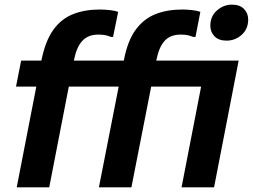

<svg xmlns="http://www.w3.org/2000/svg" viewBox="-20 -807 1089 827"><path d="M52 0 159 -550Q176 -632 210 -679Q244 -726 294.5 -746Q345 -766 410 -766Q431 -766 453 -763.5Q475 -761 489 -756L467 -648H458Q446 -653 433.5 -655.5Q421 -658 403 -658Q360 -658 335 -631.5Q310 -605 299 -550L192 0ZM49 -434 71 -546H579L556 -434ZM956 -632Q922 -632 904 -650.5Q886 -669 886 -696Q886 -737 914.5 -762Q943 -787 979 -787Q1013 -787 1031 -768.5Q1049 -750 1049 -723Q1049 -682 1021 -657Q993 -632 956 -632ZM868 -546H1008L902 0H762ZM406 0 514 -550Q530 -632 564.5 -679Q599 -726 649.5 -746Q700 -766 765 -766Q786 -766 807.5 -763.5Q829 -761 843 -756L822 -648H812Q800 -653 788 -655.5Q776 -658 758 -658Q714 -658 689.5 -631.5Q665 -605 654 -550L546 0ZM403 -434 426 -546H933L911 -434Z"/></svg>

Font: Kufam SemiBold
Style: Italic
Weight: 600
Italic angle: -11°
Designer: Artur Schmal
Foundry: Original Type
Version: Version 1.301; ttfautohint (v1.8.3)